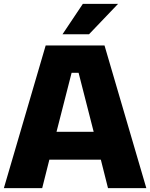

<svg xmlns="http://www.w3.org/2000/svg" viewBox="-20 -972 776 992"><path d="M303 -795 408 -952H590L440 -795ZM0 0 216 -737H520L736 0H538L501 -147H235L198 0ZM272 -291H464L386 -596H350Z"/></svg>

Font: Tomorrow
Style: Bold
Weight: 700
Designer: Tony de Marco, Monica Rizzolli
Foundry: Just in Type
Version: Version 2.002